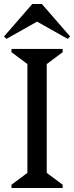

<svg xmlns="http://www.w3.org/2000/svg" viewBox="-27 -933 368 953"><path d="M30 0V-16L109 -75V-615L30 -674V-690H284V-674L205 -615V-75L284 -16V0ZM5 -740 -7 -752 133 -913H181L321 -752L309 -740L151 -829H163Z"/></svg>

Font: Platypi Light
Style: Regular
Weight: 300
Designer: David Sargent
Foundry: Bolt Cutter Type
Version: Version 1.200